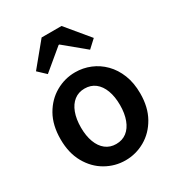

<svg xmlns="http://www.w3.org/2000/svg" viewBox="-199 -963 1018 1102"><g transform="rotate(-30 310.0 -412.0)"><path d="M310 14Q241 14 180.5 -20.5Q120 -55 83 -120.5Q46 -186 46 -277Q46 -370 83 -435Q120 -500 180.5 -534.5Q241 -569 310 -569Q362 -569 409.5 -549.5Q457 -530 494 -492.5Q531 -455 552.5 -401Q574 -347 574 -277Q574 -186 537 -120.5Q500 -55 439.5 -20.5Q379 14 310 14ZM310 -94Q351 -94 380 -116.5Q409 -139 424.5 -180.5Q440 -222 440 -277Q440 -333 424.5 -374.5Q409 -416 380 -438.5Q351 -461 310 -461Q270 -461 241 -438.5Q212 -416 196.5 -374.5Q181 -333 181 -277Q181 -222 196.5 -180.5Q212 -139 241 -116.5Q270 -94 310 -94ZM119 -686 244 -838H376L502 -686L450 -638L312 -752H307L170 -638Z"/></g></svg>

Font: Noto Sans KR Thin SemiBold
Style: Regular
Weight: 600
Version: Version 2.004-H2;hotconv 1.0.118;makeotfexe 2.5.65603